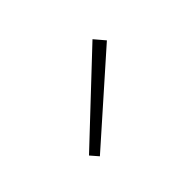

<svg xmlns="http://www.w3.org/2000/svg" viewBox="-53 -772 349 349"><g transform="rotate(45 121.5 -597.5)"><path d="M189 -512 44 -666 64 -683 204 -525Z"/></g></svg>

Font: EauTestInfant Extralight
Style: Regular
Weight: 250
Designer: Christian Thalmann (Catharsis Fonts)
Version: Version 0.001;PS 000.001;hotconv 1.0.88;makeotf.lib2.5.64775